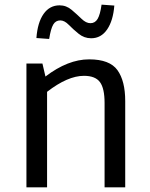

<svg xmlns="http://www.w3.org/2000/svg" viewBox="-20 -808 648 828"><path d="M240 -720Q220 -720 209.5 -702Q199 -684 192 -640L137 -644Q142 -711 168 -748Q194 -785 237 -785Q266 -785 289 -765.5Q312 -746 331.5 -727Q351 -708 370 -708Q390 -708 401 -726.5Q412 -745 418 -788L473 -784Q468 -719 442 -681Q416 -643 373 -643Q343 -643 319 -662.5Q295 -682 276.5 -701Q258 -720 240 -720ZM364 -552H365Q453 -552 486.5 -505.5Q520 -459 520 -372V0H431V-364Q431 -427 411 -454Q391 -481 342 -481Q272 -481 183 -412V0H94V-534H163L176 -478Q273 -552 364 -552Z"/></svg>

Font: Martel Sans
Style: Regular
Weight: 400
Designer: Dan Reynolds and Mathieu Réguer
Foundry: Dan Reynolds and Mathieu Réguer
Version: Version 1.001;PS 001.001;hotconv 1.0.70;makeotf.lib2.5.58329